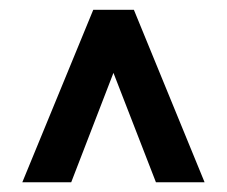

<svg xmlns="http://www.w3.org/2000/svg" viewBox="-20 -731 467 395"><path d="M213.4 -581.1 126.5 -356H25.9L171.9 -710.9H255.4L400.9 -356H300.8Z"/></svg>

Font: RobotoDraft Medium
Style: Regular
Weight: 500
Version: Version 2.001152; 2014